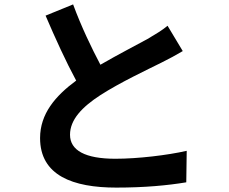

<svg xmlns="http://www.w3.org/2000/svg" viewBox="-20 -814 1040 872"><path d="M741 -697C716 -676 687 -659 650 -637C603 -611 517 -567 436 -520C396 -596 350 -691 312 -794L187 -743C232 -638 280 -533 326 -448C231 -378 162 -297 162 -187C162 -17 311 38 508 38C637 38 742 28 826 14L828 -129C740 -109 606 -93 504 -93C367 -93 298 -131 298 -202C298 -271 353 -328 436 -382C526 -440 650 -498 712 -529C748 -547 780 -564 810 -582Z"/></svg>

Font: Genne Gothic Bold
Style: Regular
Weight: 700
Designer: Ryoko NISHIZUKA (kana & ideographs); Paul D. Hunt (Latin, Greek & Cyrillic); Wenlong ZHANG (bopomofo); Sandoll Communica
Foundry: Adobe Systems Incorporated
Version: Version 1.004;PS 1.004;hotconv 16.6.51;makeotf.lib2.5.65220